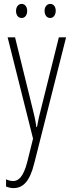

<svg xmlns="http://www.w3.org/2000/svg" viewBox="-20 -720 367 982"><path d="M62 -664C62 -643 73 -628 91 -628C107 -628 119 -642 119 -664C119 -686 107 -700 91 -700C73 -700 62 -684 62 -664ZM208 -665C208 -643 219 -628 237 -628C253 -628 265 -643 265 -665C265 -687 253 -700 237 -700C220 -700 208 -685 208 -665ZM19 -529 149 -11 119 110C99 186 74 206 47 206C35 206 21 202 11 197V234C24 239 35 242 49 242C97 242 132 209 155 116L318 -529H281L189 -160C182 -134 176 -109 169 -70H166C163 -89 163 -100 148 -159L57 -529Z"/></svg>

Font: Noto Sans Sinhala ExtraCondensed ExtraLight
Style: Regular
Weight: 200
Width: 2
Designer: Jelle Bosma - Monotype Design Team
Foundry: Monotype Imaging Inc.
Version: Version 2.006